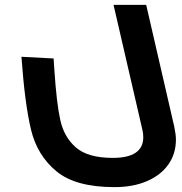

<svg xmlns="http://www.w3.org/2000/svg" viewBox="-20 -520 748 788"><path d="M68 -287 200 -280 203 -235Q212 -97 227.5 -27Q243 43 292 85.5Q341 128 443 128Q568 128 568 43Q568 27 564 11L446 -500H580L695 -1Q702 32 702 53Q702 111 671 155Q640 199 583 223.5Q526 248 450 248Q290 248 211.5 183Q133 118 107.5 13Q82 -92 68 -287Z"/></svg>

Font: Cairo
Style: Bold Italic
Weight: 700
Italic angle: -13°
Designer: Mohamed Gaber, Accademia di Belle Arti di Urbino and others
Foundry: Kief Type Foundry, Accademia di Belle Arti di Urbino and others
Version: Version 3.011